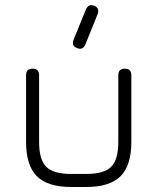

<svg xmlns="http://www.w3.org/2000/svg" viewBox="-20 -746 628 766"><path d="M288 -554Q265 -562 273 -586L323 -709Q334 -732 356 -723Q378 -714 370 -691L320 -567Q309 -545 288 -554ZM84 -180V-446Q84 -472 110 -472Q136 -472 136 -446V-180Q136 -109 164.5 -80.5Q193 -52 264 -52H324Q395 -52 423.5 -80.5Q452 -109 452 -180V-446Q452 -472 478 -472Q504 -472 504 -446V-180Q504 -86 461 -43Q418 0 324 0H264Q170 0 127 -43Q84 -86 84 -180Z"/></svg>

Font: Jura
Style: Regular
Weight: 400
Designer: Daniel Johnson, Alexei Vanyashin
Foundry: Daniel Johnson
Version: Version 5.103